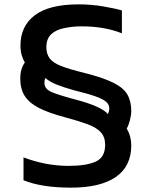

<svg xmlns="http://www.w3.org/2000/svg" viewBox="-20 -855 695 882"><path d="M307 7Q171 7 88 -27V-132Q135 -114 189 -103Q243 -93 296 -93Q376 -93 419.5 -112.5Q463 -132 463 -190Q463 -226 442.5 -248Q422 -270 380.5 -285Q339 -300 276 -317Q201 -337 157 -360Q112 -384 92.5 -416Q73 -448 73 -495Q73 -538 94 -568Q85 -583 79.5 -602.5Q74 -622 74 -646Q74 -735 140 -785Q206 -835 342 -835Q399 -835 454.5 -825.5Q510 -816 540 -807V-702Q500 -718 453.5 -726Q407 -734 356 -734Q313 -734 276 -726Q238 -719 215.5 -698Q193 -677 193 -638Q193 -607 208.5 -586.5Q224 -566 261.5 -551.5Q299 -537 364 -521Q452 -499 499.5 -475.5Q547 -452 565 -421Q583 -390 583 -345Q583 -327 577 -303.5Q571 -280 562 -264Q583 -230 583 -187Q583 -91 512 -42Q441 7 307 7ZM422 -366Q459 -350 476 -331Q482 -345 482 -358Q482 -375 467.5 -387.5Q453 -400 418 -412.5Q383 -425 321 -440Q271 -454 239 -467Q207 -480 188 -497Q187 -491 185 -487Q184 -482 184 -474Q184 -447 217 -432Q250 -418 333 -396Q386 -382 422 -366Z"/></svg>

Font: Kanit Cyrillic
Style: Regular
Weight: 400
Designer: Katatrad Team, Sasha Pavljenko
Foundry: CadsonDemak, Pavljenko + Design
Version: Version 1.002;Fontself Maker 3.5.7